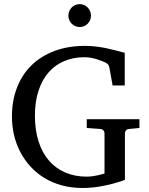

<svg xmlns="http://www.w3.org/2000/svg" viewBox="-20 -914 735 950"><path d="M619.1 -275.9Q608.4 -274.9 603.3 -268.8Q598.1 -262.7 598.1 -254.9V-23.9Q567.9 -12.7 533.7 -3.9Q504.4 3.9 466.6 10Q428.7 16.1 388.2 16.1Q332.5 16.1 284.9 2.9Q237.3 -10.3 198.5 -34.2Q159.7 -58.1 129.9 -91.1Q100.1 -124 79.8 -163.1Q59.6 -202.1 49.3 -246.3Q39.1 -290.5 39.1 -336.9Q39.1 -415.5 64 -480.2Q88.9 -544.9 135.7 -590.8Q182.6 -636.7 249.8 -661.9Q316.9 -687 400.9 -687Q429.2 -687 454.8 -683.8Q480.5 -680.7 504.4 -675.8Q528.3 -670.9 551.3 -664.8Q574.2 -658.7 597.2 -652.8V-491.2H537.1L521 -581.1Q519.5 -589.8 513.7 -595.9Q507.8 -602.1 501 -605Q493.7 -607.9 483.2 -612.3Q472.7 -616.7 459.5 -620.8Q446.3 -625 430.4 -627.9Q414.6 -630.9 397 -630.9Q342.8 -630.9 297.9 -611.8Q252.9 -592.8 220.7 -556.2Q188.5 -519.5 170.7 -465.6Q152.8 -411.6 152.8 -341.8Q152.8 -270 170.9 -213.9Q189 -157.7 222.4 -119.1Q255.9 -80.6 303.2 -60.3Q350.6 -40 409.2 -40Q425.8 -40 440.9 -42.5Q456.1 -44.9 467.8 -47.6Q479.5 -50.3 487.3 -52.7Q495.1 -55.2 497.1 -55.2V-254.9Q497.1 -262.7 491.9 -268.8Q486.8 -274.9 476.1 -275.9L409.2 -280.8V-324.2H669.9V-280.8ZM430.2 -836.4Q430.2 -824.7 425.8 -814.5Q421.4 -804.2 413.8 -796.6Q406.2 -789.1 396.2 -784.7Q386.2 -780.3 374.5 -780.3Q362.8 -780.3 352.5 -784.7Q342.3 -789.1 334.7 -796.6Q327.1 -804.2 322.8 -814.5Q318.4 -824.7 318.4 -836.4Q318.4 -848.1 322.8 -858.6Q327.1 -869.1 334.7 -877Q342.3 -884.8 352.5 -889.2Q362.8 -893.6 374.5 -893.6Q386.2 -893.6 396.2 -889.2Q406.2 -884.8 413.8 -877Q421.4 -869.1 425.8 -858.6Q430.2 -848.1 430.2 -836.4Z"/></svg>

Font: Charis SIL Eur
Style: Regular
Weight: 400
Foundry: SIL International
Version: Version 5.000